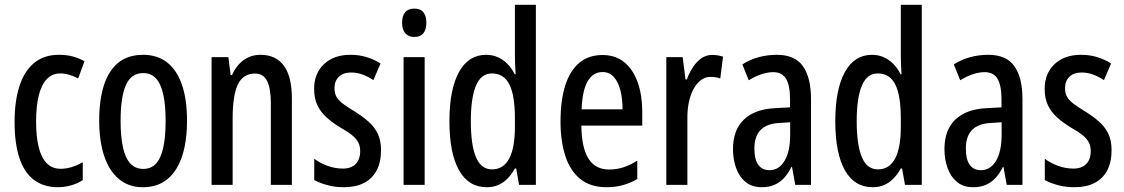

<svg xmlns="http://www.w3.org/2000/svg" viewBox="-20 -780 4741 810"><path d="M225.6 9.8Q164.1 9.8 123.3 -21Q82.5 -51.8 62 -113Q41.5 -174.3 41.5 -266.1Q41.5 -353 62 -416.5Q82.5 -480 124 -514.4Q165.5 -548.8 228 -548.8Q261.2 -548.8 287.4 -541.7Q313.5 -534.7 336.4 -521.5L309.6 -448.7Q290 -459.5 271.2 -464.8Q252.4 -470.2 234.4 -470.2Q201.2 -470.2 178.5 -447.3Q155.8 -424.3 144 -379.2Q132.3 -334 132.3 -266.6Q132.3 -201.2 143.8 -157Q155.3 -112.8 178.2 -90.3Q201.2 -67.9 235.4 -67.9Q258.3 -67.9 282 -75Q305.7 -82 329.1 -95.7V-20Q307.1 -5.4 278.8 2.2Q250.5 9.8 225.6 9.8Z M769 -270Q769 -208.5 758.1 -157.2Q747.1 -106 724.4 -68.6Q701.7 -31.2 666.5 -10.7Q631.3 9.8 582.5 9.8Q536.6 9.8 502 -10.5Q467.3 -30.8 444.3 -67.9Q421.4 -105 409.9 -156.5Q398.4 -208 398.4 -270Q398.4 -357.4 418.2 -419.7Q438 -481.9 479 -515.4Q520 -548.8 584.5 -548.8Q643.1 -548.8 684.3 -517.1Q725.6 -485.4 747.3 -423.3Q769 -361.3 769 -270ZM488.8 -269.5Q488.8 -203.1 498.8 -158Q508.8 -112.8 530 -90.1Q551.3 -67.4 584.5 -67.4Q617.2 -67.4 637.9 -89.6Q658.7 -111.8 668.7 -157Q678.7 -202.1 678.7 -270Q678.7 -336.9 668.7 -381.8Q658.7 -426.8 637.9 -449.2Q617.2 -471.7 584 -471.7Q533.7 -471.7 511.2 -421.4Q488.8 -371.1 488.8 -269.5Z M1078.6 -548.8Q1143.6 -548.8 1177.5 -502.9Q1211.4 -457 1211.4 -364.3V0H1122.6V-343.8Q1122.6 -406.7 1106.9 -438.2Q1091.3 -469.7 1056.2 -469.7Q1006.3 -469.7 983.9 -424.6Q961.4 -379.4 961.4 -277.3V0H872.6V-539.1H943.4L953.1 -463.4H959Q970.2 -489.7 987.8 -508.8Q1005.4 -527.8 1028.3 -538.3Q1051.3 -548.8 1078.6 -548.8Z M1587.4 -146.5Q1587.4 -96.2 1569.1 -61.3Q1550.8 -26.4 1515.9 -8.3Q1481 9.8 1431.2 9.8Q1393.6 9.8 1361.6 1.2Q1329.6 -7.3 1305.7 -20.5V-110.4Q1328.1 -92.8 1360.6 -80.8Q1393.1 -68.8 1426.8 -68.8Q1461.4 -68.8 1480.5 -88.1Q1499.5 -107.4 1499.5 -142.6Q1499.5 -163.1 1491.7 -178.7Q1483.9 -194.3 1465.8 -209.2Q1447.8 -224.1 1416.5 -241.7Q1383.3 -261.7 1358.2 -284.2Q1333 -306.6 1319.1 -335.7Q1305.2 -364.7 1305.2 -405.3Q1305.2 -470.2 1346.9 -509.5Q1388.7 -548.8 1458.5 -548.8Q1493.7 -548.8 1525.1 -539.6Q1556.6 -530.3 1585.4 -512.2L1555.2 -441.9Q1533.7 -456.5 1510 -465.3Q1486.3 -474.1 1460.9 -474.1Q1428.2 -474.1 1409.7 -456.3Q1391.1 -438.5 1391.1 -408.2Q1391.1 -387.7 1398.7 -373Q1406.2 -358.4 1424.8 -344Q1443.4 -329.6 1475.6 -310.1Q1508.8 -289.6 1533.9 -267.6Q1559.1 -245.6 1573.2 -216.8Q1587.4 -188 1587.4 -146.5Z M1771.5 -539.1V0H1682.6V-539.1ZM1728 -743.7Q1754.4 -743.7 1766.6 -727.8Q1778.8 -711.9 1778.8 -683.6Q1778.8 -655.3 1765.9 -639.6Q1752.9 -624 1728 -624Q1703.6 -624 1689.9 -639.6Q1676.3 -655.3 1676.3 -683.6Q1676.3 -712.9 1689.2 -728.3Q1702.1 -743.7 1728 -743.7Z M2033.7 9.8Q1956.5 9.8 1916.3 -62Q1876 -133.8 1876 -268.6Q1876 -402.8 1916.3 -475.8Q1956.5 -548.8 2030.8 -548.8Q2056.6 -548.8 2079.1 -539.1Q2101.6 -529.3 2119.9 -511.2Q2138.2 -493.2 2151.4 -466.8H2155.3Q2153.8 -491.7 2153.1 -510.7Q2152.3 -529.8 2152.3 -545.4V-759.8H2240.7V0H2169.9L2157.7 -69.3H2152.3Q2138.2 -43.9 2120.8 -26.4Q2103.5 -8.8 2082.3 0.5Q2061 9.8 2033.7 9.8ZM2055.7 -65.4Q2103.5 -65.4 2127.9 -110.6Q2152.3 -155.8 2152.3 -245.6V-280.8Q2152.3 -377.4 2128.9 -423.8Q2105.5 -470.2 2055.2 -470.2Q2009.8 -470.2 1988 -418.7Q1966.3 -367.2 1966.3 -268.6Q1966.3 -168.5 1988 -116.9Q2009.8 -65.4 2055.7 -65.4Z M2521.5 -547.9Q2577.6 -547.9 2615 -516.4Q2652.3 -484.9 2670.9 -430.9Q2689.5 -377 2689.5 -308.6V-250H2432.6Q2433.6 -157.2 2462.4 -111.1Q2491.2 -64.9 2549.8 -64.9Q2580.1 -64.9 2608.6 -73.7Q2637.2 -82.5 2668.5 -102.5V-24.9Q2639.2 -7.3 2607.2 1.2Q2575.2 9.8 2539.1 9.8Q2470.2 9.8 2427.2 -25.6Q2384.3 -61 2364.5 -123.5Q2344.7 -186 2344.7 -266.6Q2344.7 -356.9 2364.7 -419.7Q2384.8 -482.4 2424.1 -515.1Q2463.4 -547.9 2521.5 -547.9ZM2522 -476.1Q2482.4 -476.1 2459.7 -438Q2437 -399.9 2433.6 -318.8H2606.4Q2606.4 -362.3 2597.4 -398.2Q2588.4 -434.1 2569.6 -455.1Q2550.8 -476.1 2522 -476.1Z M2984.4 -548.3Q2995.6 -548.3 3006.6 -546.6Q3017.6 -544.9 3030.3 -541L3018.6 -448.7Q3009.3 -452.6 2999.3 -454.1Q2989.3 -455.6 2977.1 -455.6Q2955.1 -455.6 2937 -442.1Q2918.9 -428.7 2906 -404.8Q2893.1 -380.9 2886.2 -348.9Q2879.4 -316.9 2879.9 -279.3V0H2791V-539.1H2859.9L2872.1 -444.8H2877.4Q2888.7 -474.6 2904.1 -497.8Q2919.4 -521 2939.7 -534.7Q2960 -548.3 2984.4 -548.3Z M3257.3 -548.8Q3333 -548.8 3367.2 -501Q3401.4 -453.1 3401.4 -361.3V0H3335L3321.3 -75.7H3318.8Q3305.2 -47.9 3287.4 -28.8Q3269.5 -9.8 3246.6 0Q3223.6 9.8 3193.8 9.8Q3151.4 9.8 3124.5 -12.9Q3097.7 -35.6 3085 -72.3Q3072.3 -108.9 3072.3 -150.9Q3072.3 -231.9 3118.7 -275.9Q3165 -319.8 3250 -323.7L3313 -327.1V-360.4Q3313 -419.9 3296.1 -447.8Q3279.3 -475.6 3242.2 -475.6Q3219.7 -475.6 3194.1 -467.5Q3168.5 -459.5 3138.7 -441.4L3111.8 -508.3Q3143.6 -528.8 3180.7 -538.8Q3217.8 -548.8 3257.3 -548.8ZM3313.5 -264.2 3267.1 -261.2Q3214.4 -258.3 3188.5 -231.4Q3162.6 -204.6 3162.6 -153.8Q3162.6 -106.9 3179.2 -84.5Q3195.8 -62 3225.6 -62Q3266.6 -62 3290 -101.8Q3313.5 -141.6 3313.5 -210.9Z M3661.6 9.8Q3584.5 9.8 3544.2 -62Q3503.9 -133.8 3503.9 -268.6Q3503.9 -402.8 3544.2 -475.8Q3584.5 -548.8 3658.7 -548.8Q3684.6 -548.8 3707 -539.1Q3729.5 -529.3 3747.8 -511.2Q3766.1 -493.2 3779.3 -466.8H3783.2Q3781.7 -491.7 3781 -510.7Q3780.3 -529.8 3780.3 -545.4V-759.8H3868.7V0H3797.9L3785.6 -69.3H3780.3Q3766.1 -43.9 3748.8 -26.4Q3731.4 -8.8 3710.2 0.5Q3689 9.8 3661.6 9.8ZM3683.6 -65.4Q3731.4 -65.4 3755.9 -110.6Q3780.3 -155.8 3780.3 -245.6V-280.8Q3780.3 -377.4 3756.8 -423.8Q3733.4 -470.2 3683.1 -470.2Q3637.7 -470.2 3616 -418.7Q3594.2 -367.2 3594.2 -268.6Q3594.2 -168.5 3616 -116.9Q3637.7 -65.4 3683.6 -65.4Z M4149.4 -548.8Q4225.1 -548.8 4259.3 -501Q4293.5 -453.1 4293.5 -361.3V0H4227.1L4213.4 -75.7H4210.9Q4197.3 -47.9 4179.4 -28.8Q4161.6 -9.8 4138.7 0Q4115.7 9.8 4085.9 9.8Q4043.5 9.8 4016.6 -12.9Q3989.7 -35.6 3977.1 -72.3Q3964.4 -108.9 3964.4 -150.9Q3964.4 -231.9 4010.7 -275.9Q4057.1 -319.8 4142.1 -323.7L4205.1 -327.1V-360.4Q4205.1 -419.9 4188.2 -447.8Q4171.4 -475.6 4134.3 -475.6Q4111.8 -475.6 4086.2 -467.5Q4060.5 -459.5 4030.8 -441.4L4003.9 -508.3Q4035.6 -528.8 4072.8 -538.8Q4109.9 -548.8 4149.4 -548.8ZM4205.6 -264.2 4159.2 -261.2Q4106.4 -258.3 4080.6 -231.4Q4054.7 -204.6 4054.7 -153.8Q4054.7 -106.9 4071.3 -84.5Q4087.9 -62 4117.7 -62Q4158.7 -62 4182.1 -101.8Q4205.6 -141.6 4205.6 -210.9Z M4669.4 -146.5Q4669.4 -96.2 4651.1 -61.3Q4632.8 -26.4 4597.9 -8.3Q4563 9.8 4513.2 9.8Q4475.6 9.8 4443.6 1.2Q4411.6 -7.3 4387.7 -20.5V-110.4Q4410.2 -92.8 4442.6 -80.8Q4475.1 -68.8 4508.8 -68.8Q4543.5 -68.8 4562.5 -88.1Q4581.5 -107.4 4581.5 -142.6Q4581.5 -163.1 4573.7 -178.7Q4565.9 -194.3 4547.9 -209.2Q4529.8 -224.1 4498.5 -241.7Q4465.3 -261.7 4440.2 -284.2Q4415 -306.6 4401.1 -335.7Q4387.2 -364.7 4387.2 -405.3Q4387.2 -470.2 4429 -509.5Q4470.7 -548.8 4540.5 -548.8Q4575.7 -548.8 4607.2 -539.6Q4638.7 -530.3 4667.5 -512.2L4637.2 -441.9Q4615.7 -456.5 4592 -465.3Q4568.4 -474.1 4543 -474.1Q4510.3 -474.1 4491.7 -456.3Q4473.1 -438.5 4473.1 -408.2Q4473.1 -387.7 4480.7 -373Q4488.3 -358.4 4506.8 -344Q4525.4 -329.6 4557.6 -310.1Q4590.8 -289.6 4616 -267.6Q4641.1 -245.6 4655.3 -216.8Q4669.4 -188 4669.4 -146.5Z"/></svg>

Font: Open Sans Condensed Medium
Style: Regular
Weight: 500
Width: 3
Designer: Monotype Design Team
Foundry: Monotype Imaging Inc.
Version: Version 3.000